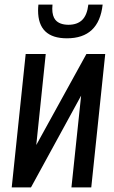

<svg xmlns="http://www.w3.org/2000/svg" viewBox="-20 -812 494 832"><path d="M270 -646Q145 -646 145 -766.6Q145 -778.8 146.5 -792H207.5Q206.5 -782.7 206.5 -774.4Q206.5 -742.2 220.2 -725.6Q237.8 -705.1 275.9 -704.6Q314.5 -704.6 335.9 -725.3Q357.4 -746.1 362.8 -792H424.8Q408.7 -646 270 -646ZM30.8 0 91.3 -578.1H178.2L137.2 -183.6L354.5 -578.1H436L375.5 0H289.6L331.5 -397.5L114.3 0Z"/></svg>

Font: Oswald
Style: Regular
Weight: 400
Designer: Vernon Adams
Foundry: Vernon Adams
Version: 3.0; ttfautohint (v0.94.23-7a4d-dirty) -l 8 -r 50 -G 200 -x 